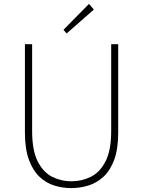

<svg xmlns="http://www.w3.org/2000/svg" viewBox="-20 -953 734 986"><path d="M346 13Q302 13 259.5 0Q217 -13 183 -45Q149 -77 128.5 -132.5Q108 -188 108 -272V-726H145V-280Q145 -181 173.5 -124.5Q202 -68 248 -45Q294 -22 346 -22Q400 -22 446.5 -45Q493 -68 522 -124.5Q551 -181 551 -280V-726H587V-272Q587 -188 566.5 -132.5Q546 -77 511 -45Q476 -13 433 0Q390 13 346 13ZM322 -781 306 -800 437 -933 462 -904Z"/></svg>

Font: Noto Sans JP
Style: Regular
Weight: 100
Designer: Ryoko NISHIZUKA 西塚涼子 (kana, bopomofo & ideographs); Paul D. Hunt (Latin, Greek & Cyrillic); Sandoll Communications 산돌커뮤니
Foundry: Adobe
Version: Version 2.004;hotconv 1.0.118;makeotfexe 2.5.65603